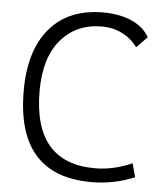

<svg xmlns="http://www.w3.org/2000/svg" viewBox="-52 -749 689 805"><g transform="rotate(5 293.0 -346.5)"><path d="M361.8 9.8Q46.4 9.8 46.4 -347.7Q46.4 -517.1 125.7 -610.1Q205.1 -703.1 350.1 -703.1Q419.4 -703.1 470.5 -680.4Q521.5 -657.7 544.9 -615.7L500 -569.8Q474.6 -605 435.5 -624.5Q396.5 -644 351.1 -644Q242.7 -644 177.7 -568.1Q112.8 -492.2 112.8 -352.5Q112.8 -49.3 372.1 -49.3Q449.7 -49.3 527.8 -84L543.5 -26.4Q456.5 9.8 361.8 9.8Z"/></g></svg>

Font: Cascadia Mono PL Light
Style: Regular
Weight: 300
Monospace: yes
Designer: Aaron Bell
Foundry: Saja Typeworks
Version: Version 2404.023; ttfautohint (v1.8.4)